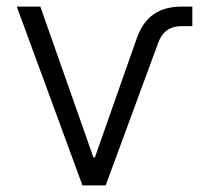

<svg xmlns="http://www.w3.org/2000/svg" viewBox="-20 -561 633 581"><path d="M229.5 0 30.8 -541H102.1L262.7 -84.5H267.1L393.6 -444.3Q411.1 -494.1 444.6 -517.6Q478 -541 529.3 -541H562V-481.9H529.3Q477.1 -481.9 459 -432.1L299.8 0Z"/></svg>

Font: Inter 17pt Light
Style: Regular
Weight: 300
Version: Version 4.001;git-66647c0bb